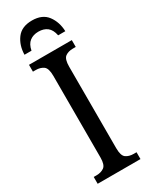

<svg xmlns="http://www.w3.org/2000/svg" viewBox="-233 -952 783 998"><g transform="rotate(-30 159.0 -453.0)"><path d="M31 0V-41H48Q75 -41 93.5 -54Q112 -67 112 -111V-601Q112 -647 93.5 -660Q75 -673 48 -673H31V-714H288V-673H271Q243 -673 225 -660Q207 -647 207 -601V-112Q207 -67 225 -54Q243 -41 271 -41H288V0ZM37 -771Q38 -827 67.5 -866.5Q97 -906 159 -906Q221 -906 250.5 -866.5Q280 -827 282 -771H239Q232 -807 211.5 -823Q191 -839 159 -839Q128 -839 107 -823Q86 -807 79 -771Z"/></g></svg>

Font: Noto Serif Condensed
Style: Regular
Weight: 400
Width: 3
Designer: Monotype Design Team
Foundry: Monotype Imaging Inc.
Version: Version 2.013; ttfautohint (v1.8.4.7-5d5b)